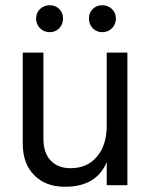

<svg xmlns="http://www.w3.org/2000/svg" viewBox="-20 -708 580 734"><path d="M467 0H388V-88Q348 6 229 6Q154 6 110.5 -38.5Q67 -83 67 -158V-507H146V-178Q146 -123 174 -94Q202 -65 250 -65Q313 -65 350.5 -109Q388 -153 388 -228V-507H467ZM408 -673.5Q423 -659 423 -637Q423 -615 408 -600Q393 -585 371 -585Q349 -585 334.5 -600Q320 -615 320 -637Q320 -659 334.5 -673.5Q349 -688 371 -688Q393 -688 408 -673.5ZM206.5 -673.5Q221 -659 221 -637Q221 -615 206.5 -600Q192 -585 170 -585Q148 -585 133 -600Q118 -615 118 -637Q118 -659 133 -673.5Q148 -688 170 -688Q192 -688 206.5 -673.5Z"/></svg>

Font: Hind Madurai
Style: Regular
Weight: 400
Designer: Jyotish Sonowal
Foundry: Indian Type Foundry
Version: Version 1.001;PS 1.0;hotconv 1.0.86;makeotf.lib2.5.63406; tt